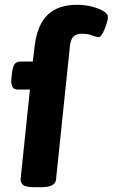

<svg xmlns="http://www.w3.org/2000/svg" viewBox="-20 -780 471 802"><path d="M123 2Q87 2 76 -8Q65 -18 66 -31L105 -406H53Q22 -406 28 -456L30 -474Q33 -501 41 -512Q49 -523 65 -523H117L125 -590Q136 -677 179.5 -718.5Q223 -760 302 -760Q334 -760 363.5 -752.5Q393 -745 412 -733.5Q431 -722 431 -710Q431 -699 424.5 -678.5Q418 -658 409 -641.5Q400 -625 392 -625Q382 -625 365 -632Q348 -639 320 -639Q298 -639 286.5 -627Q275 -615 272 -587L214 -30Q211 2 151 2Z"/></svg>

Font: Asap Expanded Expanded Regular
Style: Bold Italic
Weight: 700
Width: 7
Italic angle: -6°
Designer: Pablo Cosgaya
Foundry: Omnibus-Type
Version: Version 3.001; ttfautohint (v1.8.4.7-5d5b)